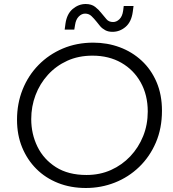

<svg xmlns="http://www.w3.org/2000/svg" viewBox="-20 -926 863 959"><path d="M409 13Q333 13 270 -12Q207 -37 161.5 -82.5Q116 -128 90.5 -190Q65 -252 65 -328Q65 -409 93 -479Q121 -549 172.5 -601.5Q224 -654 293.5 -683.5Q363 -713 446 -713Q516 -713 578 -690Q640 -667 687.5 -623Q735 -579 762 -516Q789 -453 789 -373Q789 -285 758.5 -214Q728 -143 675 -92Q622 -41 553.5 -14Q485 13 409 13ZM412 -52Q479 -52 534.5 -77Q590 -102 631 -145.5Q672 -189 695 -246Q718 -303 718 -369Q718 -451 683 -514Q648 -577 586 -612.5Q524 -648 442 -648Q372 -648 316 -622.5Q260 -597 219.5 -552.5Q179 -508 157.5 -451Q136 -394 136 -331Q136 -257 167 -193.5Q198 -130 259.5 -91Q321 -52 412 -52ZM542 -767Q521 -767 506 -775Q491 -783 480.5 -795Q470 -807 462 -818Q450 -833 437 -845.5Q424 -858 405 -858Q388 -858 373.5 -843.5Q359 -829 355 -802L351 -778H303L307 -808Q314 -857 343.5 -881.5Q373 -906 408 -906Q437 -906 455.5 -891.5Q474 -877 486 -861Q500 -845 511.5 -830.5Q523 -816 545 -816Q562 -816 576.5 -830Q591 -844 595 -872L598 -896H647L643 -866Q636 -816 607 -791.5Q578 -767 542 -767Z"/></svg>

Font: MuseoModerno Light
Style: Italic
Weight: 300
Italic angle: -9°
Designer: Pablo Cosgaya, Héctor Gatti, Marcela Romero, and the Authors of The MuseoModerno Project.
Foundry: Omnibus-Type Team
Version: Version 1.003